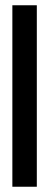

<svg xmlns="http://www.w3.org/2000/svg" viewBox="-20 -640 187 730"><path d="M27 70H120V-620H27Z"/></svg>

Font: Charger Pro
Style: ExBd
Weight: 400
Designer: Jasper
Foundry: Cannot Into Space Fonts
Version: Version 1.09